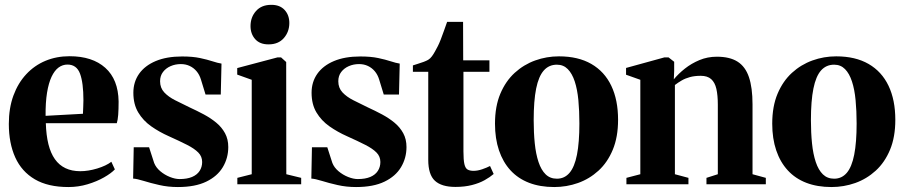

<svg xmlns="http://www.w3.org/2000/svg" viewBox="-20 -762 3742 794"><path d="M263 11.5Q178.5 11.5 124 -20.5Q69.5 -52.5 43 -111.2Q16.5 -170 16.5 -249.5Q16.5 -315 35.5 -366.8Q54.5 -418.5 88.5 -455Q122.5 -491.5 168 -510.5Q213.5 -529.5 267.5 -529.5Q362 -529.5 415.5 -481.5Q469 -433.5 470.5 -342.5Q470.5 -309.5 468.8 -287.2Q467 -265 463 -252.5H169.5Q171 -203 180.2 -165.8Q189.5 -128.5 207 -103.8Q224.5 -79 250.8 -66.5Q277 -54 312 -54Q345 -54 382 -65.2Q419 -76.5 440.5 -93L455 -61.5Q440 -45.5 410.2 -28.5Q380.5 -11.5 342.2 0Q304 11.5 263 11.5ZM168.5 -283 323 -291.5Q324 -306 324.2 -319.5Q324.5 -333 325 -347.5Q325 -419.5 311 -457.2Q297 -495 259 -495Q239 -495 222.2 -482.8Q205.5 -470.5 193.2 -444.5Q181 -418.5 174.5 -378.5Q168 -338.5 168.5 -283Z M715.5 11.5Q675 11.5 638.8 3.2Q602.5 -5 574.5 -13.8Q546.5 -22.5 530.5 -23.5L533 -153H596.5L617.5 -88Q625 -69 642.8 -54Q660.5 -39 682.5 -30.2Q704.5 -21.5 722.5 -21.5Q753.5 -21.5 774.2 -30.2Q795 -39 805.5 -55.2Q816 -71.5 816 -92Q816 -115 800 -131.2Q784 -147.5 753.5 -163Q723 -178.5 678.5 -198.5Q639 -216 605.5 -239.5Q572 -263 551.8 -296.8Q531.5 -330.5 531.5 -378.5Q531.5 -423 555.2 -456.8Q579 -490.5 624 -509.5Q669 -528.5 733 -528.5Q776.5 -528.5 807 -522Q837.5 -515.5 858.8 -508.5Q880 -501.5 896 -499L893 -371H830L811 -433Q805 -453 793 -467.2Q781 -481.5 764.5 -489.2Q748 -497 728 -497Q705 -497 685.5 -488.5Q666 -480 654 -464.2Q642 -448.5 642 -426Q642 -398.5 659.2 -380Q676.5 -361.5 704.2 -347.5Q732 -333.5 764 -318Q794.5 -304 823 -288.8Q851.5 -273.5 874.2 -254.8Q897 -236 910.5 -211.2Q924 -186.5 924 -154Q924 -108.5 901.5 -70.8Q879 -33 833 -10.8Q787 11.5 715.5 11.5Z M961.5 0V-26.5L1021 -41.5V-432L961 -453.5V-480.5L1127 -524.5H1142.5L1163.5 -505.5L1164 -41.5L1225.5 -26.5V0ZM1090 -578.5Q1054.5 -578.5 1035.2 -600.2Q1016 -622 1016 -654Q1016 -691 1038.8 -716.5Q1061.5 -742 1101.5 -742H1102.5Q1137.5 -742 1157 -720.8Q1176.5 -699.5 1176.5 -667Q1176.5 -630.5 1153.8 -604.5Q1131 -578.5 1091 -578.5Z M1452.5 11.5Q1412 11.5 1375.8 3.2Q1339.5 -5 1311.5 -13.8Q1283.5 -22.5 1267.5 -23.5L1270 -153H1333.5L1354.5 -88Q1362 -69 1379.8 -54Q1397.5 -39 1419.5 -30.2Q1441.5 -21.5 1459.5 -21.5Q1490.5 -21.5 1511.2 -30.2Q1532 -39 1542.5 -55.2Q1553 -71.5 1553 -92Q1553 -115 1537 -131.2Q1521 -147.5 1490.5 -163Q1460 -178.5 1415.5 -198.5Q1376 -216 1342.5 -239.5Q1309 -263 1288.8 -296.8Q1268.5 -330.5 1268.5 -378.5Q1268.5 -423 1292.2 -456.8Q1316 -490.5 1361 -509.5Q1406 -528.5 1470 -528.5Q1513.5 -528.5 1544 -522Q1574.5 -515.5 1595.8 -508.5Q1617 -501.5 1633 -499L1630 -371H1567L1548 -433Q1542 -453 1530 -467.2Q1518 -481.5 1501.5 -489.2Q1485 -497 1465 -497Q1442 -497 1422.5 -488.5Q1403 -480 1391 -464.2Q1379 -448.5 1379 -426Q1379 -398.5 1396.2 -380Q1413.5 -361.5 1441.2 -347.5Q1469 -333.5 1501 -318Q1531.5 -304 1560 -288.8Q1588.5 -273.5 1611.2 -254.8Q1634 -236 1647.5 -211.2Q1661 -186.5 1661 -154Q1661 -108.5 1638.5 -70.8Q1616 -33 1570 -10.8Q1524 11.5 1452.5 11.5Z M1863.5 11Q1806 11 1778.5 -14.5Q1751 -40 1751 -101V-465H1687.5V-491.5Q1697.5 -495 1709.2 -498.5Q1721 -502 1732.2 -506.2Q1743.5 -510.5 1750.5 -514.5Q1759.5 -520 1766.2 -529.2Q1773 -538.5 1779 -549.5Q1785 -560.5 1790.5 -571Q1796 -581.5 1802.8 -599Q1809.5 -616.5 1816.5 -636.2Q1823.5 -656 1829 -671.5H1895L1895.5 -512.5H2004V-465H1896.5V-136Q1896.5 -100.5 1900.5 -83.2Q1904.5 -66 1913.8 -60.8Q1923 -55.5 1938.5 -55.5Q1955 -55.5 1974 -62Q1993 -68.5 2006.5 -75.5L2021.5 -42.5Q2006.5 -29.5 1984.2 -17Q1962 -4.5 1931.8 3.2Q1901.5 11 1863.5 11Z M2027 -250.5Q2027 -322 2049 -374.2Q2071 -426.5 2108.5 -460.8Q2146 -495 2193.2 -512Q2240.5 -529 2291.5 -529Q2371 -529 2425.5 -497.5Q2480 -466 2508 -407.2Q2536 -348.5 2536 -266.5Q2536 -195.5 2514.2 -143Q2492.5 -90.5 2455 -56.2Q2417.5 -22 2370.2 -5.2Q2323 11.5 2272 11.5Q2213.5 11.5 2168 -6Q2122.5 -23.5 2091.2 -57.5Q2060 -91.5 2043.5 -140.2Q2027 -189 2027 -250.5ZM2283 -23Q2314.5 -23 2335.2 -47.2Q2356 -71.5 2366 -122.2Q2376 -173 2376 -251.5Q2376 -303.5 2371.8 -348Q2367.5 -392.5 2356.8 -425.2Q2346 -458 2328 -476.2Q2310 -494.5 2283 -494.5Q2250 -494.5 2228.8 -470.5Q2207.5 -446.5 2197.2 -395.8Q2187 -345 2187 -265Q2187 -213.5 2191.5 -169.2Q2196 -125 2207 -92Q2218 -59 2236.5 -41Q2255 -23 2283 -23Z M2628 -41.5V-432L2569 -453V-481L2727 -524.5H2745L2768 -506.5V-468.5L2766.5 -434Q2785.5 -457 2812.2 -478.2Q2839 -499.5 2872.5 -513.5Q2906 -527.5 2944.5 -527.5Q2998 -527.5 3030.2 -507Q3062.5 -486.5 3077.2 -443Q3092 -399.5 3092 -330.5V-41.5L3147 -26.5V0H2901.5V-26.5L2948.5 -41.5V-329Q2948.5 -368 2942.5 -394.5Q2936.5 -421 2921 -434.8Q2905.5 -448.5 2878 -448.5Q2852.5 -448.5 2833.2 -443.2Q2814 -438 2799 -429.2Q2784 -420.5 2771 -410.5V-41.5L2827 -26.5V0H2570.5V-26.5Z M3173.5 -250.5Q3173.5 -322 3195.5 -374.2Q3217.5 -426.5 3255 -460.8Q3292.5 -495 3339.8 -512Q3387 -529 3438 -529Q3517.5 -529 3572 -497.5Q3626.5 -466 3654.5 -407.2Q3682.5 -348.5 3682.5 -266.5Q3682.5 -195.5 3660.8 -143Q3639 -90.5 3601.5 -56.2Q3564 -22 3516.8 -5.2Q3469.5 11.5 3418.5 11.5Q3360 11.5 3314.5 -6Q3269 -23.5 3237.8 -57.5Q3206.5 -91.5 3190 -140.2Q3173.5 -189 3173.5 -250.5ZM3429.5 -23Q3461 -23 3481.8 -47.2Q3502.5 -71.5 3512.5 -122.2Q3522.5 -173 3522.5 -251.5Q3522.5 -303.5 3518.2 -348Q3514 -392.5 3503.2 -425.2Q3492.5 -458 3474.5 -476.2Q3456.5 -494.5 3429.5 -494.5Q3396.5 -494.5 3375.2 -470.5Q3354 -446.5 3343.8 -395.8Q3333.5 -345 3333.5 -265Q3333.5 -213.5 3338 -169.2Q3342.5 -125 3353.5 -92Q3364.5 -59 3383 -41Q3401.5 -23 3429.5 -23Z"/></svg>

Font: Merriweather 120pt
Style: Bold
Weight: 700
Designer: Eben Sorkin
Foundry: Eben Sorkin
Version: Version 2.100